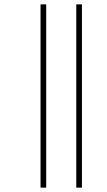

<svg xmlns="http://www.w3.org/2000/svg" viewBox="-20 -722 490 881"><path d="M330 139H356V-702H330ZM166 139H192V-702H166Z"/></svg>

Font: Noto Sans Kannada Condensed Thin
Style: Regular
Weight: 100
Width: 3
Designer: Jelle Bosma - Monotype Design Team
Foundry: Monotype Imaging Inc.
Version: Version 2.005